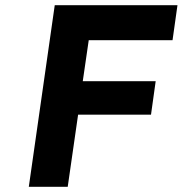

<svg xmlns="http://www.w3.org/2000/svg" viewBox="-20 -720 704 740"><path d="M664 -700 645 -565H322L299 -407H580L562 -278H281L241 0H91L191 -700Z"/></svg>

Font: Lexend SemBd
Style: Italic
Weight: 600
Italic angle: -8.13011°
Designer: Bonnie Shaver-Troup, Thomas Jockin
Foundry: Lexend
Version: Version 1.007